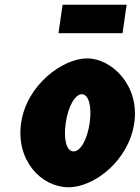

<svg xmlns="http://www.w3.org/2000/svg" viewBox="-20 -774 589 809"><path d="M243.7 -754 226.4 -634H496.3L513.6 -754ZM69 -256C46.2 -98 153.9 15 269 15C377.8 15 523 -98 545.8 -256C568.9 -416 449 -528 347.2 -528C244.2 -528 92 -416 69 -256ZM257 -256C267.2 -327 296.8 -377 325 -377C352.9 -377 368 -327 357.8 -256C347.7 -186 319.4 -136 290.3 -136C259.9 -136 246.9 -186 257 -256Z"/></svg>

Font: Blink
Style: Obl
Weight: 400
Designer: Mew Too
Foundry: Cannot Into Space Fonts
Version: Version 001.000